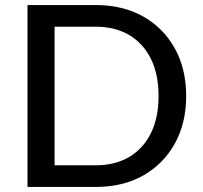

<svg xmlns="http://www.w3.org/2000/svg" viewBox="-20 -738 800 758"><path d="M358.5 0H88.5V-718H358.5Q465.5 -718 545.5 -672.8Q625.5 -627.5 670.2 -546.8Q715 -466 715 -359Q715 -252 670.2 -171.2Q625.5 -90.5 545.5 -45.2Q465.5 0 358.5 0ZM358.5 -85.5Q434 -85.5 489.5 -118Q545 -150.5 575.5 -211.8Q606 -273 606 -359Q606 -445 575.5 -506.2Q545 -567.5 489.5 -600Q434 -632.5 358.5 -632.5H195.5V-85.5Z"/></svg>

Font: Verano Sans Medium
Style: Regular
Weight: 500
Designer: Lukasz Dziedzic with Adam Twardoch and Botio Nikoltchev
Foundry: tyPoland Lukasz Dziedzic
Version: Version 3.001;December 28, 2019;FontCreator 12.0.0.2547 64-b